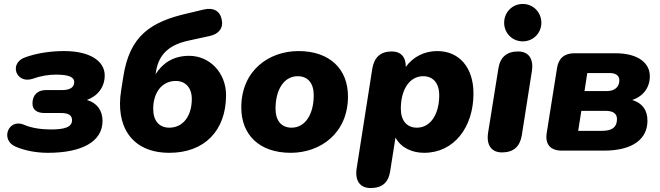

<svg xmlns="http://www.w3.org/2000/svg" viewBox="-20 -761 3336 970"><path d="M223 11C391 11 498 -44 498 -150C498 -202 471 -241 419 -256C474 -276 509 -321 509 -380C509 -454 432 -503 304 -503C233 -503 165 -492 109 -472C22 -443 61 -335 145 -363C183 -377 225 -384 262 -384C332 -384 355 -370 355 -346C355 -321 335 -306 295 -306H212C169 -306 144 -280 144 -238C144 -207 166 -190 205 -190H289C328 -190 344 -177 344 -154C344 -118 305 -107 237 -107C194 -107 140 -113 101 -131C21 -164 -20 -53 59 -20C106 0 162 11 223 11Z M836 11C1012 11 1122 -100 1122 -280C1122 -395 1038 -479 936 -479C851 -479 799 -438 766 -386L768 -399C782 -487 835 -534 929 -555L1039 -579C1086 -589 1110 -620 1100 -663C1091 -707 1057 -724 1010 -713L930 -694C740 -651 635 -580 603 -374L592 -304C563 -125 643 11 836 11ZM835 -116C785 -116 754 -150 754 -211C754 -292 797 -352 868 -352C918 -352 949 -317 949 -261C949 -175 905 -116 835 -116Z M1449 11C1597 11 1738 -86 1738 -274C1738 -412 1646 -503 1488 -503C1340 -503 1199 -406 1199 -218C1199 -80 1290 11 1449 11ZM1453 -116C1402 -116 1372 -151 1372 -212C1372 -307 1414 -376 1484 -376C1535 -376 1565 -341 1565 -280C1565 -185 1523 -116 1453 -116Z M1852 189C1910 189 1942 162 1951 105L1978 -66C2005 -16 2059 11 2123 11C2273 11 2372 -117 2372 -289C2372 -420 2300 -503 2189 -503C2124 -503 2067 -474 2030 -423C2031 -472 2006 -501 1959 -501C1903 -501 1871 -472 1861 -415L1782 89C1772 152 1799 189 1852 189ZM2086 -116C2036 -116 2005 -151 2005 -212C2005 -307 2048 -376 2118 -376C2168 -376 2199 -341 2199 -280C2199 -185 2156 -116 2086 -116Z M2516 9C2574 9 2606 -20 2616 -76L2667 -401C2677 -464 2651 -501 2597 -501C2540 -501 2507 -472 2498 -416L2446 -91C2436 -28 2463 9 2516 9ZM2621 -552C2674 -552 2715 -594 2715 -646C2715 -699 2674 -741 2621 -741C2568 -741 2527 -699 2527 -646C2527 -594 2568 -552 2621 -552Z M2818 0H3031C3177 0 3251 -59 3251 -151C3251 -204 3226 -240 3174 -256C3229 -274 3263 -318 3263 -376C3263 -437 3212 -492 3088 -492H2882C2831 -492 2801 -466 2794 -416L2742 -89C2733 -32 2761 0 2818 0ZM3022 -100H2901L2917 -201H3038C3077 -201 3097 -188 3097 -159C3097 -119 3073 -100 3022 -100ZM3047 -301H2933L2947 -392H3060C3090 -392 3109 -380 3109 -355C3109 -321 3084 -301 3047 -301Z"/></svg>

Font: SN Pro Heavy
Style: Italic
Weight: 800
Italic angle: -9°
Designer: Tobias Whetton
Foundry: Supernotes
Version: Version 1.001;Glyphs 3.2 (3249)